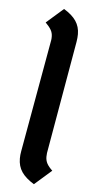

<svg xmlns="http://www.w3.org/2000/svg" viewBox="-54 -774 371 817"><g transform="rotate(5 131.5 -365.0)"><path d="M54 -92Q54 -107 57 -123L143 -605Q144 -610 144 -620Q144 -636 136.5 -649Q129 -662 113 -678L186 -742Q221 -721 237.5 -696.5Q254 -672 254 -640Q254 -625 251 -607L167 -125Q166 -119 166 -109Q166 -93 173 -80Q180 -67 196 -52L123 12Q87 -10 70.5 -34.5Q54 -59 54 -92Z"/></g></svg>

Font: KoHo SemiBold
Style: Italic
Weight: 600
Italic angle: -10°
Version: Version 1.000; ttfautohint (v1.6)